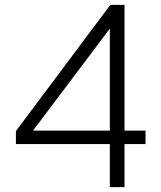

<svg xmlns="http://www.w3.org/2000/svg" viewBox="-20 -765 658 785"><path d="M429 0H489V-176H575V-231H489V-745H431L45 -229V-176H429ZM115 -231 429 -648V-231Z"/></svg>

Font: Mluvka Light
Style: Regular
Weight: 300
Designer: Modified by Jiří Krblich, Original typeface by Gumpita Rahayu
Foundry: Gumpita Rahayu & Jiří Krblich
Version: Version 2.000;Glyphs 3.1.1 (3134)